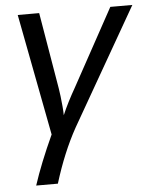

<svg xmlns="http://www.w3.org/2000/svg" viewBox="-53 -572 652 823"><g transform="rotate(-5 273.5 -160.5)"><path d="M259.3 -25.9Q203.1 75.2 162.6 207H69.3Q99.6 113.8 154.3 -5.4L54.2 -528.3H146.5L202.1 -198.7Q204.1 -187 206.8 -165.3Q209.5 -143.6 211.4 -121.1Q213.4 -98.6 213.4 -83Q225.1 -110.4 239.7 -139.2Q254.4 -168 271.5 -197.8L452.6 -528.3H547.4Z"/></g></svg>

Font: Arimo
Style: Italic
Weight: 400
Italic angle: -12°
Designer: Steve Matteson
Foundry: Monotype Imaging Inc.
Version: Version 1.33